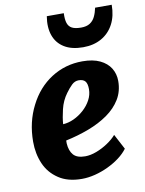

<svg xmlns="http://www.w3.org/2000/svg" viewBox="-90 -878 719 949"><g transform="rotate(-10 269.0 -403.0)"><path d="M243.8 8Q172.8 8 127.4 -22.8Q80.6 -53.8 59 -104.2Q37.4 -154.6 37.5 -214.6Q37.7 -313.1 78.9 -393.6Q119.3 -474.1 189.5 -519.1Q259.7 -564 345.9 -564Q398.9 -564 433.9 -547.2Q468.9 -530.4 486.5 -501.9Q504 -473.3 504 -437.5Q504 -386.5 479.8 -346.5Q455.5 -306.6 413.1 -276.7Q370.7 -246.9 315.7 -226.1Q260.7 -205.3 199.5 -192.3Q199.5 -188.7 199.5 -184.8Q199.5 -181 199.5 -177.7Q201.8 -140.4 219.9 -119.7Q237.9 -99.1 278.6 -99.1Q305.7 -99.1 336 -110.6Q366.3 -122.1 393.4 -140.3Q420.6 -158.5 437.7 -178.5L478 -102.2Q461.6 -79.9 435.2 -59.9Q408.7 -39.9 376.4 -24.6Q344.2 -9.3 309.9 -0.6Q275.5 8 243.8 8ZM198.7 -274.3Q225.5 -275.7 252.7 -288.2Q280 -300.8 303.2 -321.6Q326.4 -342.4 340.4 -368.4Q354.5 -394.4 354.5 -422.8Q354.5 -450.5 344.4 -462.6Q334.2 -474.8 311.5 -474.8Q292.4 -474.8 277.2 -460.4Q262.1 -446.1 245.8 -423.5Q220.8 -389.8 210.8 -347.8Q200.7 -305.9 198.7 -274.3ZM362.9 -631.7Q305.3 -631.7 268.5 -654.4Q231.7 -677 217.2 -718Q202.7 -759 211.8 -814.1H297.1Q295.7 -783.3 301.7 -764.7Q307.8 -746 323.9 -737.6Q340.1 -729.2 369.7 -729.2Q396.9 -729.2 413.7 -740Q430.5 -750.7 439.8 -769.9Q449.1 -789 454.3 -814.1H537.6Q537.6 -758.2 516 -717.3Q494.5 -676.4 455.1 -654Q415.8 -631.7 362.9 -631.7Z"/></g></svg>

Font: Merriweather Sans Variable Regular
Style: Italic
Weight: 300
Italic angle: -8°
Designer: Eben Sorkin
Foundry: Eben Sorkin
Version: Version 2.001